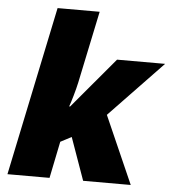

<svg xmlns="http://www.w3.org/2000/svg" viewBox="-54 -809 778 859"><g transform="rotate(5 335.5 -380.0)"><path d="M11.2 0 169.9 -759.8H358.9L291 -436Q285.2 -409.2 275.6 -376Q266.1 -342.8 259.8 -326.2H264.2L455.1 -553.2H670.9L431.2 -303.2L564.9 0H351.1L283.2 -190.9L233.9 -165L200.2 0Z"/></g></svg>

Font: Open Sans ExtraBold
Style: Italic
Weight: 800
Italic angle: -12°
Designer: Monotype Design Team
Foundry: Monotype Imaging Inc.
Version: Version 3.000; ttfautohint (v1.8.4)